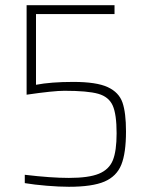

<svg xmlns="http://www.w3.org/2000/svg" viewBox="-20 -708 568 736"><path d="M75 -6V-38Q176 -26 244 -26Q320 -26 359 -42Q398 -58 412.5 -93.5Q427 -129 427 -197Q427 -270 412 -303.5Q397 -337 356.5 -348.5Q316 -360 227 -360Q185 -360 82 -345V-688H419V-654H118V-383Q175 -394 261 -394Q350 -394 393 -374Q436 -354 449.5 -315Q463 -276 463 -204Q463 -121 445 -76.5Q427 -32 380.5 -12Q334 8 244 8Q207 8 159 4Q111 0 75 -6Z"/></svg>

Font: Saira Semi Condensed Thin
Style: Regular
Weight: 100
Width: 4
Designer: Hector Gatti with collaboration of the Omnibus-Type team
Foundry: Omnibus-Type
Version: Version 1.001; ttfautohint (v1.8)